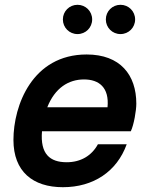

<svg xmlns="http://www.w3.org/2000/svg" viewBox="-20 -766 621 800"><path d="M341 -539C115 -539 36 -327 36 -183C36 -51 117 14 242 14C369 14 467 -51 508 -165H388C362 -117 316 -90 258 -90C188 -90 147 -124 155 -219H525C538 -246 548 -306 548 -334C548 -454 481 -539 341 -539ZM177 -319C209 -400 266 -435 330 -435C392 -435 436 -402 428 -319ZM242 -685C242 -651 269 -624 303 -624C337 -624 364 -651 364 -685C364 -719 337 -746 303 -746C269 -746 242 -719 242 -685ZM421 -685C421 -651 448 -624 482 -624C516 -624 543 -651 543 -685C543 -719 516 -746 482 -746C448 -746 421 -719 421 -685Z"/></svg>

Font: Nacelle SemiBold
Style: Italic
Weight: 600
Italic angle: -12°
Designer: Sora Sagano
Foundry: Sora Sagano
Version: Version 1.000;FEAKit 1.0